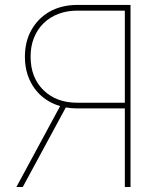

<svg xmlns="http://www.w3.org/2000/svg" viewBox="-20 -747 655 767"><path d="M478.7 0V-313.9H288.4Q265.6 -313.9 242.9 -317.8L71 0H45.5L220.2 -323.2Q189.6 -332 163.9 -349.4Q138.1 -366.8 119.5 -391.7Q100.9 -416.5 90.2 -448.7Q79.5 -480.8 79.5 -519.9Q79.5 -582.7 106.5 -628.9Q119.3 -651.3 137.3 -669.4Q155.2 -687.5 178.1 -700.5Q201 -713.4 228.7 -720.3Q256.4 -727.3 288.4 -727.3H501.4V0ZM478.7 -704.5H288.4Q247.9 -704.5 213.6 -691.6Q179.3 -678.6 154.5 -654.5Q129.6 -630.3 115.8 -596.1Q101.9 -561.8 102.3 -519.9Q102.3 -437.5 153.4 -387.1Q204.9 -336.6 288.4 -336.6H478.7Z"/></svg>

Font: Linik Sans Thin
Style: Regular
Weight: 100
Designer: Fonts by Rasmus Andersson / Changes by Cristiano Sobral with parts from Marc Monis
Foundry: rsms
Version: Version 3.020; ttfautohint (v1.6)